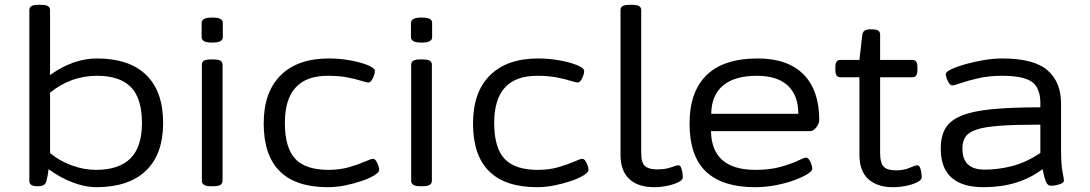

<svg xmlns="http://www.w3.org/2000/svg" viewBox="-20 -772 4532 798"><path d="M379 6Q334 6 281.5 -14Q229 -34 182 -69Q179 -43 173 -20Q169 -6 160 -2Q151 2 140 2H135Q102 2 102 -20V-730Q102 -741 110.5 -746.5Q119 -752 141 -752H149Q171 -752 179.5 -746.5Q188 -741 188 -730V-460Q284 -529 383 -529Q517 -529 587.5 -460.5Q658 -392 658 -261Q658 -131 586.5 -62.5Q515 6 379 6ZM379 -66Q474 -66 522 -113.5Q570 -161 570 -261Q570 -363 524 -410Q478 -457 383 -457Q275 -457 188 -387V-136Q226 -104 277 -85Q328 -66 379 -66Z M858 2Q836 2 827.5 -4Q819 -10 819 -20V-503Q819 -514 827.5 -519.5Q836 -525 858 -525H866Q888 -525 896.5 -519.5Q905 -514 905 -503V-20Q905 -10 896.5 -4Q888 2 866 2ZM862 -595Q838 -595 828 -601Q818 -607 818 -617V-677Q818 -687 828 -693Q838 -699 862 -699Q886 -699 896 -693.5Q906 -688 906 -677V-617Q906 -607 896 -601Q886 -595 862 -595Z M1343 6Q1076 6 1076 -259Q1076 -389 1146.5 -459Q1217 -529 1347 -529Q1392 -529 1436 -521Q1480 -513 1509 -501Q1538 -489 1538 -477Q1538 -465 1529.5 -447Q1521 -429 1511 -429Q1504 -429 1482 -436Q1460 -443 1425 -450Q1390 -457 1342 -457Q1164 -457 1164 -261Q1164 -158 1207 -112Q1250 -66 1345 -66Q1393 -66 1432 -77.5Q1471 -89 1497 -100.5Q1523 -112 1530 -112Q1540 -112 1548 -94.5Q1556 -77 1556 -65Q1556 -56 1536 -43.5Q1516 -31 1484 -20Q1452 -9 1415 -1.5Q1378 6 1343 6Z M1728 2Q1706 2 1697.5 -4Q1689 -10 1689 -20V-503Q1689 -514 1697.5 -519.5Q1706 -525 1728 -525H1736Q1758 -525 1766.5 -519.5Q1775 -514 1775 -503V-20Q1775 -10 1766.5 -4Q1758 2 1736 2ZM1732 -595Q1708 -595 1698 -601Q1688 -607 1688 -617V-677Q1688 -687 1698 -693Q1708 -699 1732 -699Q1756 -699 1766 -693.5Q1776 -688 1776 -677V-617Q1776 -607 1766 -601Q1756 -595 1732 -595Z M2213 6Q1946 6 1946 -259Q1946 -389 2016.5 -459Q2087 -529 2217 -529Q2262 -529 2306 -521Q2350 -513 2379 -501Q2408 -489 2408 -477Q2408 -465 2399.5 -447Q2391 -429 2381 -429Q2374 -429 2352 -436Q2330 -443 2295 -450Q2260 -457 2212 -457Q2034 -457 2034 -261Q2034 -158 2077 -112Q2120 -66 2215 -66Q2263 -66 2302 -77.5Q2341 -89 2367 -100.5Q2393 -112 2400 -112Q2410 -112 2418 -94.5Q2426 -77 2426 -65Q2426 -56 2406 -43.5Q2386 -31 2354 -20Q2322 -9 2285 -1.5Q2248 6 2213 6Z M2699 6Q2632 6 2595.5 -28Q2559 -62 2559 -128V-730Q2559 -741 2567.5 -746.5Q2576 -752 2598 -752H2606Q2628 -752 2636.5 -746.5Q2645 -741 2645 -730V-138Q2645 -95 2661 -81.5Q2677 -68 2710 -68Q2746 -68 2769 -76.5Q2792 -85 2800 -85Q2807 -85 2811 -75Q2815 -65 2816.5 -53Q2818 -41 2818 -35Q2818 -24 2799 -14.5Q2780 -5 2752.5 0.5Q2725 6 2699 6Z M3118 6Q2983 6 2914.5 -58.5Q2846 -123 2846 -259Q2846 -391 2917 -460Q2988 -529 3129 -529Q3254 -529 3319.5 -463Q3385 -397 3385 -273Q3385 -259 3373 -243Q3361 -227 3347 -227H2935Q2938 -66 3120 -66Q3180 -66 3224.5 -78.5Q3269 -91 3296 -104Q3323 -117 3330 -117Q3340 -117 3348 -99.5Q3356 -82 3356 -70Q3356 -61 3335 -48Q3314 -35 3279.5 -22.5Q3245 -10 3203 -2Q3161 6 3118 6ZM2936 -299H3298Q3298 -376 3254 -416.5Q3210 -457 3126 -457Q3033 -457 2985 -416.5Q2937 -376 2936 -299Z M3692 6Q3625 6 3588.5 -28Q3552 -62 3552 -128V-451H3472Q3452 -451 3452 -481V-493Q3452 -523 3472 -523H3552L3564 -628Q3567 -650 3595 -650H3603Q3623 -650 3630.5 -644.5Q3638 -639 3638 -628V-523H3773Q3793 -523 3793 -493V-481Q3793 -451 3773 -451H3638V-138Q3638 -93 3653.5 -78.5Q3669 -64 3704 -64Q3737 -64 3760.5 -74.5Q3784 -85 3793 -85Q3800 -85 3804 -75Q3808 -65 3809.5 -53Q3811 -41 3811 -35Q3811 -24 3792 -14.5Q3773 -5 3745.5 0.5Q3718 6 3692 6Z M4068 6Q3890 6 3890 -154Q3890 -205 3909 -238Q3928 -271 3974.5 -290.5Q4021 -310 4101.5 -318Q4182 -326 4304 -326V-343Q4304 -407 4268.5 -432Q4233 -457 4144 -457Q4091 -457 4047 -447Q4003 -437 3974.5 -427Q3946 -417 3938 -417Q3928 -417 3919.5 -435Q3911 -453 3911 -465Q3911 -473 3933.5 -484Q3956 -495 3991.5 -505Q4027 -515 4068 -522Q4109 -529 4146 -529Q4277 -529 4333.5 -480Q4390 -431 4390 -342V-152Q4390 -89 4396 -58Q4402 -27 4402 -23Q4402 -14 4391 -9Q4380 -4 4367.5 -2Q4355 0 4348 0Q4334 0 4327 -17.5Q4320 -35 4313 -69Q4214 6 4068 6ZM4072 -67Q4130 -67 4187.5 -82Q4245 -97 4304 -136V-254Q4201 -254 4137 -249.5Q4073 -245 4039 -233.5Q4005 -222 3992.5 -203Q3980 -184 3980 -154Q3980 -67 4072 -67Z"/></svg>

Font: Asap Expanded
Style: Regular
Weight: 400
Width: 7
Designer: Pablo Cosgaya
Foundry: Omnibus-Type
Version: Version 3.001; ttfautohint (v1.8.4.7-5d5b)